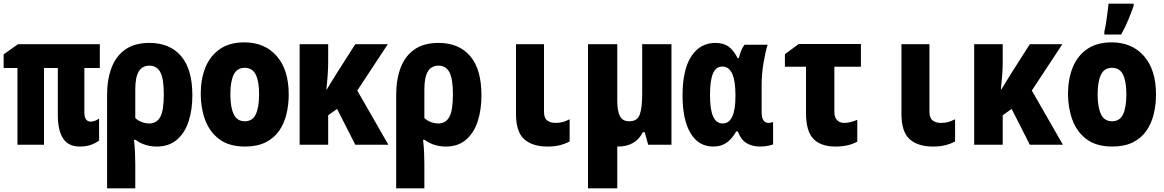

<svg xmlns="http://www.w3.org/2000/svg" viewBox="-21 -796 6401 1056"><path d="M416 10Q297 10 297 -164V-422H221V0H75V-422H-1V-497L78 -553H528V-422H443V-179Q443 -127 478 -127Q490 -127 502.5 -132Q515 -137 524 -144V-23Q508 -10 480.5 0Q453 10 416 10Z M568 -274Q568 -359 592.5 -423.5Q617 -488 668.5 -524Q720 -560 801 -560Q913 -560 975 -487.5Q1037 -415 1037 -272Q1037 -191 1016 -127.5Q995 -64 951.5 -27Q908 10 841 10Q775 10 724 -27H716Q720 9 721.5 42.5Q723 76 723 105V240H568ZM800 -117Q840 -117 860 -152Q880 -187 880 -277Q880 -364 860.5 -399.5Q841 -435 801 -435Q762 -435 742.5 -403.5Q723 -372 723 -303V-147Q737 -133 758 -125Q779 -117 800 -117Z M1327 10Q1239 10 1185.5 -30Q1132 -70 1107.5 -136Q1083 -202 1083 -280Q1083 -360 1108.5 -424Q1134 -488 1187.5 -525.5Q1241 -563 1323 -563Q1435 -563 1501 -487.5Q1567 -412 1567 -276Q1567 -220 1554.5 -168.5Q1542 -117 1514.5 -77Q1487 -37 1440.5 -13.5Q1394 10 1327 10ZM1325 -129Q1368 -129 1386 -167.5Q1404 -206 1404 -278Q1404 -349 1385.5 -386Q1367 -423 1325 -423Q1283 -423 1264.5 -385.5Q1246 -348 1246 -278Q1246 -206 1264.5 -167.5Q1283 -129 1325 -129Z M1627 0V-553H1784V-456Q1784 -421 1781 -380Q1778 -339 1774 -305H1777Q1791 -328 1804.5 -350Q1818 -372 1833 -396L1933 -553H2112L1944 -298L2115 0H1933L1833 -197L1784 -162V0Z M2158 -274Q2158 -359 2182.5 -423.5Q2207 -488 2258.5 -524Q2310 -560 2391 -560Q2503 -560 2565 -487.5Q2627 -415 2627 -272Q2627 -191 2606 -127.5Q2585 -64 2541.5 -27Q2498 10 2431 10Q2365 10 2314 -27H2306Q2310 9 2311.5 42.5Q2313 76 2313 105V240H2158ZM2390 -117Q2430 -117 2450 -152Q2470 -187 2470 -277Q2470 -364 2450.5 -399.5Q2431 -435 2391 -435Q2352 -435 2332.5 -403.5Q2313 -372 2313 -303V-147Q2327 -133 2348 -125Q2369 -117 2390 -117Z M2991 10Q2907 10 2862 -30.5Q2817 -71 2817 -169V-553H2971V-182Q2971 -147 2988.5 -133.5Q3006 -120 3035 -120Q3057 -120 3074.5 -125Q3092 -130 3112 -140V-18Q3088 -5 3058.5 2.5Q3029 10 2991 10Z M3377 10Q3375 10 3374 10V240H3213V-553H3374V-242Q3374 -186 3388.5 -157.5Q3403 -129 3440 -129Q3484 -129 3497.5 -165.5Q3511 -202 3511 -279V-553H3672V0H3544L3525 -69H3515Q3495 -30 3461 -10Q3427 10 3377 10Z M3902 10Q3821 10 3777 -63.5Q3733 -137 3733 -271Q3733 -412 3781 -486Q3829 -560 3914 -560Q3959 -560 3987 -539Q4015 -518 4036 -476H4042Q4048 -498 4055.5 -517.5Q4063 -537 4074 -550H4201Q4188 -508 4178 -448Q4168 -388 4168 -328V-181Q4168 -148 4178 -134Q4188 -120 4205 -120Q4219 -120 4231 -125V-2Q4226 1 4205 5.5Q4184 10 4160 10Q4115 10 4084 -9.5Q4053 -29 4037 -73H4028Q4005 -32 3975 -11Q3945 10 3902 10ZM3953 -117Q4024 -117 4024 -267V-273Q4024 -430 3952 -430Q3916 -430 3900 -391Q3884 -352 3884 -274Q3884 -192 3901.5 -154.5Q3919 -117 3953 -117Z M4574 10Q4494 10 4453 -32Q4412 -74 4412 -174V-429H4296V-498L4372 -554H4714V-429H4568V-181Q4568 -150 4583 -135Q4598 -120 4622 -120Q4638 -120 4656.5 -124.5Q4675 -129 4694 -137V-17Q4671 -4 4641 3Q4611 10 4574 10Z M5111 10Q5027 10 4982 -30.5Q4937 -71 4937 -169V-553H5091V-182Q5091 -147 5108.5 -133.5Q5126 -120 5155 -120Q5177 -120 5194.5 -125Q5212 -130 5232 -140V-18Q5208 -5 5178.5 2.5Q5149 10 5111 10Z M5337 0V-553H5494V-456Q5494 -421 5491 -380Q5488 -339 5484 -305H5487Q5501 -328 5514.5 -350Q5528 -372 5543 -396L5643 -553H5822L5654 -298L5825 0H5643L5543 -197L5494 -162V0Z M6097 10Q6009 10 5955.5 -30Q5902 -70 5877.5 -136Q5853 -202 5853 -280Q5853 -360 5878.5 -424Q5904 -488 5957.5 -525.5Q6011 -563 6093 -563Q6205 -563 6271 -487.5Q6337 -412 6337 -276Q6337 -220 6324.5 -168.5Q6312 -117 6284.5 -77Q6257 -37 6210.5 -13.5Q6164 10 6097 10ZM6095 -129Q6138 -129 6156 -167.5Q6174 -206 6174 -278Q6174 -349 6155.5 -386Q6137 -423 6095 -423Q6053 -423 6034.5 -385.5Q6016 -348 6016 -278Q6016 -206 6034.5 -167.5Q6053 -129 6095 -129ZM6053 -621Q6057 -638 6062 -668Q6067 -698 6070.5 -729Q6074 -760 6076 -776H6214V-764Q6201 -727 6184.5 -686.5Q6168 -646 6145 -606H6053Z"/></svg>

Font: Noto Sans Mono Condensed Black
Style: Regular
Weight: 900
Width: 3
Designer: Monotype Design Team
Foundry: Monotype Imaging Inc.
Version: Version 2.014